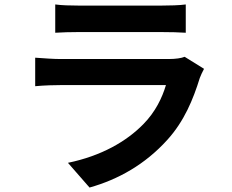

<svg xmlns="http://www.w3.org/2000/svg" viewBox="-20 -786 1040 862"><path d="M814 -766C786 -762 739 -761 708 -761H330C296 -761 257 -762 228 -766V-639C258 -641 298 -642 330 -642H706C742 -642 787 -641 814 -639V-766ZM732 -159C807 -242 847 -339 877 -436C881 -447 889 -464 896 -477L809 -531C795 -525 769 -521 737 -521H252C221 -521 180 -524 138 -527V-399C180 -403 228 -404 252 -404H725C708 -347 678 -284 624 -229C548 -151 435 -86 285 -55L382 56C510 20 631 -47 732 -159Z"/></svg>

Font: Glow Sans TC Normal
Style: Bold
Weight: 700
Designer: Ryoko NISHIZUKA (kana, bopomofo & ideographs); Paul D. Hunt (Latin, Greek & Cyrillic); Sandoll Communications, Soo-young
Version: Version 0.93